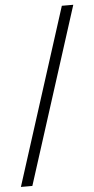

<svg xmlns="http://www.w3.org/2000/svg" viewBox="-55 -740 416 852"><g transform="rotate(-5 152.5 -314.5)"><path d="M305 -707 54 78H3L254 -707Z"/></g></svg>

Font: GFS Artemisia
Style: Regular
Weight: 400
Designer: Takis Katsoulidis and George D. Matthiopoulos
Foundry: Takis Katsoulidis and George D. Matthiopoulos
Version: Version 1.0